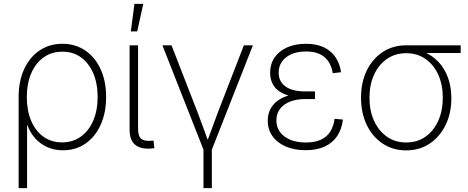

<svg xmlns="http://www.w3.org/2000/svg" viewBox="-20 -762 2405 986"><path d="M75.7 204.1V-264.2Q75.7 -345.7 104 -407Q132.3 -468.3 183.1 -502.7Q233.9 -537.1 300.3 -537.1Q367.2 -537.1 417.7 -502.7Q468.3 -468.3 496.6 -407Q524.9 -345.7 524.9 -264.2Q524.9 -182.6 496.8 -120.8Q468.8 -59.1 418.9 -24.7Q369.1 9.8 303.2 9.8Q257.8 9.8 221.4 -7.1Q185.1 -23.9 159.7 -53Q134.3 -82 121.1 -118.2H119.1V204.1ZM298.8 -30.8Q354 -30.8 395 -60.3Q436 -89.8 458.7 -142.3Q481.4 -194.8 481.4 -264.2Q481.4 -333 459 -385.5Q436.5 -438 396 -467.3Q355.5 -496.6 300.3 -496.6Q244.6 -496.6 203.6 -467Q162.6 -437.5 140.1 -385Q117.7 -332.5 117.7 -264.2Q117.7 -194.8 139.9 -142.1Q162.1 -89.4 202.9 -60.1Q243.7 -30.8 298.8 -30.8Z M752.4 1Q699.7 3.9 672.6 -19.8Q645.5 -43.5 645.5 -96.7V-529.3H689V-101.6Q689 -63 704.8 -49.6Q720.7 -36.1 754.9 -39.1Q759.3 -39.6 762.2 -39.6Q765.1 -39.6 768.6 -40L772.5 -1Q768.6 -0.5 763.2 0Q757.8 0.5 752.4 1ZM651.9 -600.6 670.4 -742.2H715.8L684.6 -600.6Z M1026.4 10.3 814 -529.3H860.8L995.6 -182.6Q1010.7 -143.6 1024.7 -104.2Q1038.6 -64.9 1053.2 -26.4H1040.5Q1055.2 -64.9 1069.1 -104.2Q1083 -143.6 1098.1 -182.6L1232.4 -529.3H1278.8L1066.4 10.3ZM1024.9 204.1V-3.9H1067.9V204.1Z M1549.8 9.3Q1491.2 9.3 1447.3 -9.8Q1403.3 -28.8 1379.2 -63Q1355 -97.2 1355 -142.1Q1355 -175.3 1368.4 -201.4Q1381.8 -227.5 1407.2 -245.8Q1432.6 -264.2 1469.7 -273.7Q1506.8 -283.2 1553.7 -283.2H1597.7V-253.4H1547.9Q1504.4 -253.4 1470.9 -240.7Q1437.5 -228 1418.5 -203.6Q1399.4 -179.2 1399.4 -143.6Q1399.4 -92.8 1440.4 -61.5Q1481.4 -30.3 1550.8 -30.3Q1597.7 -30.3 1628.7 -44.9Q1659.7 -59.6 1676.5 -86.9Q1693.4 -114.3 1698.2 -151.9L1741.2 -147.9Q1735.4 -99.6 1712.2 -64.2Q1689 -28.8 1648.4 -9.8Q1607.9 9.3 1549.8 9.3ZM1553.7 -260.3Q1506.8 -260.3 1471.7 -268.8Q1436.5 -277.3 1413.3 -293.7Q1390.1 -310.1 1378.7 -334Q1367.2 -357.9 1367.2 -388.7Q1367.2 -433.1 1390.1 -466.6Q1413.1 -500 1454.6 -518.6Q1496.1 -537.1 1551.8 -537.1Q1604 -537.1 1641.6 -519.8Q1679.2 -502.4 1701.9 -469.7Q1724.6 -437 1731.4 -391.1L1689 -386.2Q1680.2 -439.9 1646.2 -468.8Q1612.3 -497.6 1551.8 -497.6Q1487.3 -497.6 1449.2 -467.5Q1411.1 -437.5 1411.1 -388.7Q1411.1 -343.3 1446 -317.9Q1481 -292.5 1549.3 -292.5H1597.7V-260.3Z M2065.9 10.3Q1998 10.3 1945.6 -24.4Q1893.1 -59.1 1863.5 -120.1Q1834 -181.2 1834 -260.3Q1834 -339.4 1863.5 -399.9Q1893.1 -460.4 1945.6 -494.9Q1998 -529.3 2065.9 -529.3H2345.7V-489.7H2133.3L2065.9 -488.8Q2009.8 -488.8 1967.3 -459.5Q1924.8 -430.2 1901.1 -378.7Q1877.4 -327.1 1877.4 -260.3Q1877.4 -193.4 1901.1 -141.4Q1924.8 -89.4 1967.3 -59.8Q2009.8 -30.3 2065.9 -30.3Q2122.6 -30.3 2164.8 -59.8Q2207 -89.4 2230.5 -141.4Q2253.9 -193.4 2253.9 -260.3Q2253.9 -327.1 2230.5 -378.7Q2207 -430.2 2164.8 -459.5Q2122.6 -488.8 2065.9 -488.8V-512.2Q2116.2 -512.2 2158.4 -494.6Q2200.7 -477.1 2231.9 -443.8Q2263.2 -410.6 2280.5 -363.5Q2297.9 -316.4 2297.9 -257.3Q2297.9 -180.2 2268.1 -119.6Q2238.3 -59.1 2186.3 -24.4Q2134.3 10.3 2065.9 10.3Z"/></svg>

Font: Inter 24pt ExtraLight
Style: Regular
Weight: 250
Designer: Rasmus Andersson
Foundry: rsms
Version: Version 4.001;git-66647c0bb